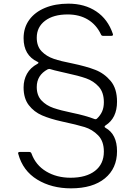

<svg xmlns="http://www.w3.org/2000/svg" viewBox="-20 -793 754 1050"><path d="M80 49 79 45Q79 38 88 38H140Q149 38 152 46Q175 110 232.5 144.5Q290 179 366 179Q451 179 499.5 141.5Q548 104 548 36Q548 -21 516.5 -53Q485 -85 443 -98Q401 -111 317 -129Q254 -143 210 -162Q166 -181 137.5 -218Q109 -255 109 -315Q109 -356 127.5 -389.5Q146 -423 185 -444Q196 -450 185 -455Q109 -491 109 -584Q109 -642 140 -684.5Q171 -727 226.5 -750Q282 -773 354 -773Q443 -773 506.5 -730.5Q570 -688 597 -608L598 -604Q598 -597 589 -597H543Q535 -597 532 -605Q507 -658 460.5 -686Q414 -714 350 -714Q272 -714 226.5 -679.5Q181 -645 181 -587Q181 -540 207.5 -512.5Q234 -485 273.5 -471.5Q313 -458 376 -446Q452 -430 501 -411Q550 -392 585 -350.5Q620 -309 620 -237Q620 -147 557 -107Q552 -104 552 -100Q552 -97 557 -94Q620 -59 620 34Q620 128 553.5 182.5Q487 237 368 237Q262 237 183.5 189Q105 141 80 49ZM502 -141Q506 -141 510 -144Q529 -162 538.5 -183.5Q548 -205 548 -234Q548 -288 520 -319Q492 -350 451 -364.5Q410 -379 340 -394L318 -399Q269 -410 255 -415L249 -416L241 -414Q181 -382 181 -317Q181 -271 207 -243.5Q233 -216 272.5 -202.5Q312 -189 375 -176Q448 -161 497 -142Q499 -141 502 -141Z"/></svg>

Font: Open Sauce Two Light
Style: Regular
Weight: 300
Designer: Alfredo Marco Pradil
Foundry: Creative Sauce Fz LLC
Version: Version 1.477